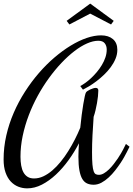

<svg xmlns="http://www.w3.org/2000/svg" viewBox="-35 -1015 735 1060"><path d="M473.1 -174.8Q473.1 -131.8 475.3 -106.9Q477.5 -82 482.2 -69.3Q486.8 -56.6 494.1 -53.2Q501.5 -49.8 511.2 -49.8Q524.4 -49.8 538.6 -58.1Q552.7 -66.4 566.4 -79.6Q580.1 -92.8 592.5 -108.9Q605 -125 615.5 -140.4Q626 -155.8 633.5 -169.2Q641.1 -182.6 645 -189.9L660.2 -220.2L680.2 -205.1L665 -174.8Q661.1 -167.5 652.3 -151.1Q643.6 -134.8 630.4 -115Q617.2 -95.2 600.6 -74Q584 -52.7 564.9 -35.2Q545.9 -17.6 524.9 -6.3Q503.9 4.9 481.9 4.9Q461.9 4.9 446.3 -2Q430.7 -8.8 419.9 -26.1Q409.2 -43.5 403.6 -73.5Q397.9 -103.5 397.9 -149.9Q397.9 -168 398.7 -184.3Q399.4 -200.7 400.9 -224.1Q376 -175.8 343.5 -130.9Q311 -85.9 273.9 -51.3Q236.8 -16.6 196.5 4.2Q156.2 24.9 115.2 24.9Q89.4 24.9 65.9 15.6Q42.5 6.3 24.4 -12.9Q6.3 -32.2 -4.4 -62.5Q-15.1 -92.8 -15.1 -134.8Q-15.1 -202.1 -0.2 -267.1Q14.6 -332 41 -392.8Q67.4 -453.6 103 -509Q138.7 -564.5 179.7 -611.8Q220.7 -659.2 265.6 -697.5Q310.5 -735.8 355.5 -763.2Q400.4 -790.5 443.1 -805.2Q485.8 -819.8 522.9 -819.8Q564 -819.8 588.4 -799.1Q612.8 -778.3 612.8 -740.2Q612.8 -714.8 602.8 -690.7Q592.8 -666.5 576.4 -644.3Q560.1 -622.1 539.3 -602.3Q518.6 -582.5 497.6 -566.7Q476.6 -550.8 456.8 -538.8Q437 -526.9 422.9 -520L408.2 -540Q420.4 -546.4 436.3 -557.6Q452.1 -568.8 468.3 -584Q484.4 -599.1 499.8 -617.4Q515.1 -635.7 527.3 -656Q539.6 -676.3 546.9 -698Q554.2 -719.7 554.2 -741.2Q554.2 -762.2 543.2 -776.1Q532.2 -790 507.8 -790Q479 -790 445.3 -775.1Q411.6 -760.3 376 -732.9Q340.3 -705.6 304.4 -667.7Q268.6 -629.9 235.4 -584.2Q202.1 -538.6 173.6 -486.6Q145 -434.6 123.8 -378.7Q102.5 -322.8 90.3 -264.9Q78.1 -207 78.1 -149.9Q78.1 -123.5 82 -101.3Q85.9 -79.1 94.7 -63.2Q103.5 -47.4 117.7 -38.6Q131.8 -29.8 152.8 -29.8Q179.2 -29.8 204.6 -41.7Q230 -53.7 253.9 -74.2Q277.8 -94.7 300 -122.1Q322.3 -149.4 341.8 -180.7Q361.3 -211.9 378.2 -244.9Q395 -277.8 408.2 -310.1Q411.6 -346.7 416 -380.1Q420.4 -413.6 424.8 -439.9Q429.2 -466.3 433.1 -483.6Q437 -501 439.9 -504.9Q441.9 -508.3 448.2 -512.7Q454.6 -517.1 462.6 -520.8Q470.7 -524.4 479 -527.1Q487.3 -529.8 493.2 -529.8Q507.8 -529.8 507.8 -515.1Q507.8 -501.5 505.9 -483.4Q503.9 -465.3 500.5 -445.8Q497.1 -426.3 492.4 -406.5Q487.8 -386.7 481.9 -370.1Q478 -316.9 475.6 -267.8Q473.1 -218.8 473.1 -174.8ZM462.9 -995.1 592.8 -899.9 578.1 -879.9 462.9 -939.9 348.1 -879.9 333 -899.9Z"/></svg>

Font: Rochester
Style: Regular
Weight: 400
Version: Version 1.006